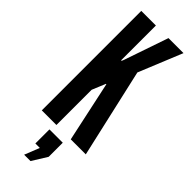

<svg xmlns="http://www.w3.org/2000/svg" viewBox="-314 -755 1003 1003"><g transform="rotate(45 187.5 -253.0)"><path d="M40 0V-735H148V-490V-478H152L157 -490L241 -735H352L253 -493L365 0H254L182 -335H179L148 -260V0ZM138.5 229 171.5 146H138.5V42H237V146L185.5 229Z"/></g></svg>

Font: League Gothic
Style: Regular
Weight: 400
Designer: The League of Moveable Type
Version: Version 2.001